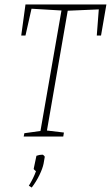

<svg xmlns="http://www.w3.org/2000/svg" viewBox="-20 -611 496 859"><path d="M432 -452H413L422 -569L283 -563L190 -27L266 -18L263 0H86L89 -15L161 -25L255 -564L121 -572L94 -452H75L94 -591H456ZM109 220Q130 186 141 155Q140 154 135 150Q130 146 131 143L143 86Q156 81 170 81Q172 81 176.5 85Q181 89 180 92L175 121Q171 142 156.5 172Q142 202 122 228Z"/></svg>

Font: Grenze Thin
Style: Italic
Weight: 250
Italic angle: -10°
Designer: Renata Polastri
Foundry: Omnibus-Type
Version: Version 1.002; ttfautohint (v1.8)